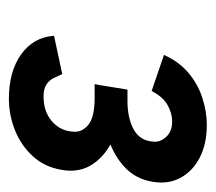

<svg xmlns="http://www.w3.org/2000/svg" viewBox="-46 -800 474 421"><g transform="rotate(90 190.5 -590.0)"><path d="M197 -373Q137 -373 99.5 -400Q62 -427 59 -472L143 -490Q147 -481 151.5 -471.5Q156 -462 165.5 -455.5Q175 -449 192 -449Q225 -449 246 -467Q267 -485 269 -512Q272 -532 255 -546.5Q238 -561 196 -561H165L176 -619H197Q244 -619 282 -603Q320 -587 340 -557.5Q360 -528 353 -489Q347 -452 323.5 -426Q300 -400 266.5 -386.5Q233 -373 197 -373ZM168 -578 177 -633H202Q239 -633 264 -646.5Q289 -660 291 -689Q293 -704 281 -717.5Q269 -731 247 -731Q229 -731 211 -721Q193 -711 180 -686L101 -713Q115 -745 139.5 -766Q164 -787 194.5 -797Q225 -807 254 -807Q296 -807 326 -791.5Q356 -776 370.5 -749Q385 -722 379 -688Q373 -650 345 -625Q317 -600 277.5 -589Q238 -578 195 -578Z"/></g></svg>

Font: Figtree SemiBold
Style: Italic
Weight: 600
Italic angle: -9.5°
Foundry: Erik Kennedy
Version: Version 2.001;gftools[0.9.30]